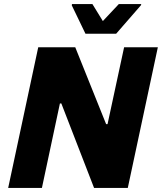

<svg xmlns="http://www.w3.org/2000/svg" viewBox="-20 -919 792 939"><path d="M20 0 167 -688H348L499 -312H506L587 -688H752L605 0H440L280 -413H273L185 0ZM398 -754 331 -893 332 -899H432L483 -816L561 -899H671L669 -893L548 -754Z"/></svg>

Font: Saira Thin
Style: Bold Italic
Weight: 700
Italic angle: -12°
Version: Version 1.101